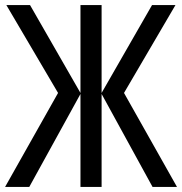

<svg xmlns="http://www.w3.org/2000/svg" viewBox="-22 -734 715 754"><path d="M206 -369 3 -714H96L294 -369V-714H377V-369L575 -714H667L465 -369L673 0H577L377 -365V0H294V-365L93 0H-2Z"/></svg>

Font: Noto Sans Display Condensed
Style: Regular
Weight: 400
Width: 3
Designer: Monotype Design Team
Foundry: Monotype Imaging Inc.
Version: Version 2.003